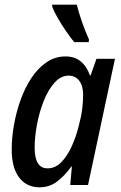

<svg xmlns="http://www.w3.org/2000/svg" viewBox="-20 -790 515 820"><path d="M149 10Q94 10 62 -31.5Q30 -73 30 -152Q30 -201 39.5 -255.5Q49 -310 67.5 -362Q86 -414 113.5 -456Q141 -498 178 -523.5Q215 -549 260 -549Q299 -549 325 -527.5Q351 -506 364 -468H367L392 -539H471L356 0H280L287 -79H285Q256 -39 223.5 -14.5Q191 10 149 10ZM183 -71Q216 -71 241.5 -97Q267 -123 286 -164.5Q305 -206 316 -251Q327 -292 331 -324Q335 -356 335 -385Q335 -423 318.5 -445Q302 -467 273 -467Q240 -467 213 -437Q186 -407 167 -359.5Q148 -312 138 -258.5Q128 -205 128 -159Q128 -71 183 -71ZM297 -610Q282 -628 263 -655.5Q244 -683 227.5 -711.5Q211 -740 203 -761V-770H308Q326 -698 360 -621L359 -610Z"/></svg>

Font: Noto Sans Condensed Medium
Style: Italic
Weight: 500
Width: 3
Italic angle: -12°
Designer: Monotype Design Team
Foundry: Monotype Imaging Inc.
Version: Version 2.013; ttfautohint (v1.8.4.7-5d5b)